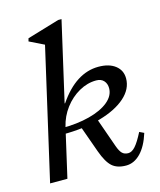

<svg xmlns="http://www.w3.org/2000/svg" viewBox="-116 -848 786 943"><g transform="rotate(-15 277.5 -376.5)"><path d="M24 0 182 -690 206 -650 102 -701 106 -716 270 -765H287L112 0ZM408 12Q363 12 337.5 -10.5Q312 -33 291 -91L242 -228L328 -247L382 -94Q392 -66 403.5 -55Q415 -44 434 -44Q452 -44 470 -64Q488 -84 512 -131L535 -120Q515 -56 482 -22Q449 12 408 12ZM146 -216V-247Q228 -247 291 -263.5Q354 -280 389.5 -309.5Q425 -339 425 -377Q425 -400 411.5 -415Q398 -430 373 -430Q328 -430 285.5 -406Q243 -382 212 -341Q181 -300 169 -249H111L147 -361H197Q242 -427 293 -459.5Q344 -492 401 -492Q455 -492 486.5 -467.5Q518 -443 518 -402Q518 -348 470.5 -306Q423 -264 339 -240Q255 -216 146 -216Z"/></g></svg>

Font: Platypi Light
Style: Italic
Weight: 300
Italic angle: -13°
Designer: David Sargent
Foundry: Bolt Cutter Type
Version: Version 1.200